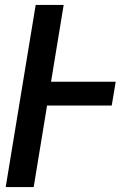

<svg xmlns="http://www.w3.org/2000/svg" viewBox="-20 -755 540 775"><path d="M3 0 124 -735H237L186 -425H447L431 -329H170L116 0Z"/></svg>

Font: Iosevka SS18
Style: Bold Italic
Weight: 700
Italic angle: -9°
Monospace: yes
Designer: Belleve Invis
Foundry: Belleve Invis
Version: Version 25.1.1; ttfautohint (v1.8.4)